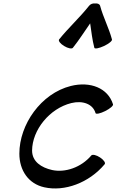

<svg xmlns="http://www.w3.org/2000/svg" viewBox="-20 -1050 668 1101"><path d="M398 -776C434 -821 464 -869 497 -916C504 -869 509 -821 521 -776C523 -768 548 -773 576 -786C604 -799 625 -816 622 -824C604 -891 572 -950 554 -1017C551 -1027 539 -1032 525 -1030C513 -1032 499 -1027 491 -1017C438 -950 373 -891 319 -824C313 -816 326 -799 348 -786C369 -773 392 -768 398 -776ZM628 -452C599 -545 498 -585 386 -557C215 -514 91 -336 91 -169C91 -73 143 4 234 24C350 50 490 -1 580 -108C587 -116 575 -133 554 -147C533 -161 511 -166 504 -159C445 -89 353 -59 279 -75C217 -89 164 -123 164 -187C165 -305 264 -428 389 -459C454 -475 513 -454 528 -401C531 -394 555 -399 583 -413C611 -427 631 -444 628 -452Z"/></svg>

Font: Nupuram Medium Oblique
Style: Regular
Weight: 500
Designer: Santhosh Thottingal (santhosh.thottingal@gmail.com)
Foundry: SMC
Version: Version 1.000